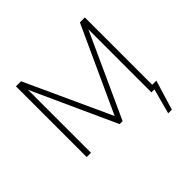

<svg xmlns="http://www.w3.org/2000/svg" viewBox="-165 -703 1018 1018"><g transform="rotate(-45 344.0 -194.0)"><path d="M559.6 -530.3H596.7V-25.4H627.9L577.1 141.6H549.8L587.9 0H565.4V-472.7L349.6 0H327.1L112.3 -472.2V0H80.1V-530.3H118.2L338.9 -48.8Z"/></g></svg>

Font: Pretendard Thin
Style: Regular
Weight: 100
Designer: Base glyphs from Inter by Rasmus Andersson; Hangeul glyphs from Noto Sans CJK(Source Han Sans) by Jang Soo-young and Kan
Foundry: Kil Hyung-jin
Version: Version 1.309